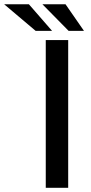

<svg xmlns="http://www.w3.org/2000/svg" viewBox="-128 -890 432 910"><path d="M88.9 0V-700H195.2V0ZM41 -743.7 -108.2 -869.7H9L118.8 -743.7ZM197.2 -743.7 73.1 -869.7H182.6L270 -743.7Z"/></svg>

Font: REM Medium
Style: Regular
Weight: 500
Designer: Octavio Pardo
Foundry: Ashler Design
Version: Version 1.005;gftools[0.9.28]